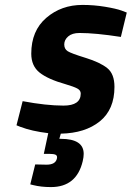

<svg xmlns="http://www.w3.org/2000/svg" viewBox="-20 -531 535 780"><path d="M227 33Q320 33 320 94Q320 107 316 124Q291 229 187 229Q147 229 115 221L103 218L123 137Q153 138 169 138Q205 138 211 114Q214 102 206.5 98Q199 94 180 94H158L176 10Q109 2 62 -16L47 -22L72 -120Q168 -102 238 -102Q308 -102 308 -151Q308 -164 294 -171.5Q280 -179 246 -189Q175 -209 141 -236Q107 -263 107 -313Q107 -406 168 -458.5Q229 -511 315 -511Q362 -511 407 -503.5Q452 -496 474 -488L495 -480L471 -381Q368 -397 303 -397Q273 -397 257 -383Q241 -369 241 -350.5Q241 -332 255 -323Q269 -314 327.5 -296Q386 -278 415.5 -254.5Q445 -231 445 -178Q445 -86 385.5 -38Q326 10 227 12L221 33Z"/></svg>

Font: Titillium Web
Style: Bold Italic
Weight: 700
Italic angle: -13°
Version: Version 1.001;PS 57.000;hotconv 1.0.70;makeotf.lib2.5.55311